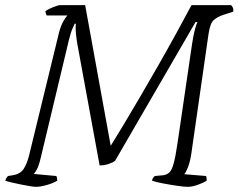

<svg xmlns="http://www.w3.org/2000/svg" viewBox="-25 -724 924 744"><path d="M114 0Q108 0 92 -2.5Q76 -5 56.5 -9Q37 -13 20 -17Q3 -21 -5 -24Q-3 -29 -0.5 -33.5Q2 -38 6 -42L25 -45Q55 -50 68 -71.5Q81 -93 89 -127L204 -599Q211 -625 220.5 -641.5Q230 -658 236 -664H156Q155 -667 153.5 -669.5Q152 -672 151 -681Q159 -687 179 -695.5Q199 -704 209 -704H305L404 -159Q424 -191 453.5 -240Q483 -289 517.5 -348Q552 -407 588 -470Q624 -533 657 -593Q690 -653 717 -704H871Q874 -700 877 -695Q880 -690 879 -679L839 -666Q818 -659 803.5 -646.5Q789 -634 783 -592L716 -126Q711 -95 703 -75Q695 -55 689 -49L773 -42Q775 -40 775.5 -33Q776 -26 776 -24Q762 -15 740.5 -7.5Q719 0 702 0Q690 0 662 -4Q634 -8 605.5 -13.5Q577 -19 564 -24Q566 -35 575 -42L608 -45Q621 -47 630.5 -55Q640 -63 647.5 -89Q655 -115 663 -170L719 -552Q725 -591 730.5 -610.5Q736 -630 740 -638L733 -639L421 -101Q414 -95 397 -89Q380 -83 361 -83L275 -552Q272 -568 270 -587Q268 -606 268 -617Q268 -623 268.5 -626.5Q269 -630 269 -632H264Q263 -628 256.5 -614.5Q250 -601 242 -569L133 -113Q125 -80 117 -66Q109 -52 105 -50L193 -42Q195 -40 196 -34Q197 -28 197 -24Q181 -14 156 -7Q131 0 114 0Z"/></svg>

Font: Texturina 72pt 72pt Thin
Style: Italic
Weight: 100
Italic angle: -11°
Designer: Guillermo Torres Carreño
Foundry: Omnibus-Type
Version: Version 1.002; ttfautohint (v1.8.3)